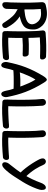

<svg xmlns="http://www.w3.org/2000/svg" viewBox="1134 -1891 774 3082"><g transform="rotate(90 1521.0 -350.0)"><path d="M89 -261Q120 -262 159 -266Q198 -270 238 -278.5Q278 -287 316 -300Q354 -313 382 -332Q428 -362 442.5 -411.5Q457 -461 453 -517Q451 -543 441.5 -566.5Q432 -590 418 -610Q394 -646 361.5 -668.5Q329 -691 293.5 -702.5Q258 -714 221.5 -716Q185 -718 151 -714Q128 -710 107 -707Q86 -704 61 -697Q39 -692 28 -677.5Q17 -663 19 -634Q20 -620 25.5 -608.5Q31 -597 46 -599Q52 -600 59 -603.5Q66 -607 74 -609Q88 -614 105 -615Q122 -616 138 -618Q164 -621 191.5 -622Q219 -623 245.5 -617.5Q272 -612 296 -598Q320 -584 339 -557Q351 -542 359 -524Q367 -506 369 -487Q371 -468 365.5 -450Q360 -432 345 -416Q326 -397 294.5 -385Q263 -373 228 -366.5Q193 -360 159.5 -357Q126 -354 103 -352H102Q88 -351 73.5 -359Q59 -367 51 -367Q34 -366 30.5 -351Q27 -336 28 -316Q29 -304 27.5 -297Q26 -290 25.5 -285Q25 -280 26.5 -276Q28 -272 34 -267Q37 -264 44.5 -262.5Q52 -261 60.5 -260.5Q69 -260 77 -260.5Q85 -261 89 -261ZM35 -304Q35 -295 47.5 -285.5Q60 -276 76 -268.5Q92 -261 107.5 -255Q123 -249 129 -246Q161 -229 189.5 -209.5Q218 -190 240 -166Q264 -140 285 -113Q306 -86 327 -52Q335 -38 348.5 -19Q362 0 377 2Q389 3 406 -5.5Q423 -14 427 -32Q433 -56 425.5 -69Q418 -82 412 -93Q361 -187 290.5 -246Q220 -305 136 -321Q130 -322 113 -324Q96 -326 78.5 -325.5Q61 -325 47.5 -320.5Q34 -316 35 -304ZM52 0Q66 1 78.5 -4.5Q91 -10 100.5 -19Q110 -28 115.5 -39.5Q121 -51 122 -61Q129 -204 131.5 -353Q134 -502 123 -645Q123 -651 129.5 -657.5Q136 -664 143 -671Q150 -678 154.5 -684Q159 -690 155 -694.5Q151 -699 135.5 -700.5Q120 -702 86 -700Q73 -699 59.5 -696Q46 -693 36 -685.5Q26 -678 20 -664.5Q14 -651 15 -629Q17 -606 18 -577Q19 -548 20 -525Q25 -425 23 -324Q22 -276 21 -227.5Q20 -179 19 -130Q17 -108 15.5 -81.5Q14 -55 16 -34Q18 -20 27 -10.5Q36 -1 52 0Z M888 -361Q889 -386 876.5 -404Q864 -422 852 -423Q770 -427 688.5 -425.5Q607 -424 525 -413Q516 -411 507 -405Q498 -399 497 -376Q497 -352 509.5 -334Q522 -316 535 -315Q548 -314 561.5 -317.5Q575 -321 589 -323Q646 -328 704 -329Q732 -329 759 -328.5Q786 -328 815 -328Q827 -327 842.5 -326.5Q858 -326 870 -328Q878 -329 883 -337.5Q888 -346 888 -361ZM516 -1Q556 2 571.5 -3Q587 -8 590 -18Q593 -28 589 -40.5Q585 -53 585 -63Q590 -209 589.5 -353.5Q589 -498 578 -644Q578 -650 584 -656.5Q590 -663 596.5 -670Q603 -677 607.5 -682.5Q612 -688 607.5 -692Q603 -696 587 -697.5Q571 -699 537 -697Q524 -696 510 -694.5Q496 -693 486 -687Q476 -681 471 -668Q466 -655 470 -632Q474 -609 475 -584Q476 -559 478 -536Q480 -484 481.5 -433Q483 -382 483 -331Q483 -281 482.5 -232.5Q482 -184 481 -134Q480 -111 479 -84Q478 -57 480 -36Q482 -22 491 -12.5Q500 -3 516 -1ZM935 -640Q936 -665 921 -683Q906 -701 892 -702Q795 -707 701 -705Q607 -703 509 -695Q498 -694 485 -686.5Q472 -679 471 -656Q470 -631 485 -613Q500 -595 515 -594Q531 -593 547.5 -596.5Q564 -600 579 -602Q649 -607 716 -608Q748 -608 781 -608Q814 -608 847 -607Q862 -606 880.5 -605.5Q899 -605 913 -607Q922 -608 928.5 -617Q935 -626 935 -640ZM944 -75Q942 -90 934.5 -98Q927 -106 918 -107Q903 -109 885 -107Q867 -105 852 -104Q818 -102 785 -100Q752 -98 719 -97Q684 -95 650 -95Q616 -95 581 -96Q565 -97 548 -99.5Q531 -102 516 -100Q501 -99 489 -88Q477 -77 481 -52Q484 -29 493 -15.5Q502 -2 513 -2Q609 6 709.5 2Q810 -2 907 -11Q921 -13 934.5 -31.5Q948 -50 944 -75Z M1455 -214Q1456 -229 1453 -242Q1450 -255 1444.5 -264.5Q1439 -274 1432.5 -280Q1426 -286 1420 -286Q1339 -291 1257 -289.5Q1175 -288 1094 -274Q1084 -272 1075 -265.5Q1066 -259 1065 -232Q1063 -204 1064.5 -190.5Q1066 -177 1079 -176Q1092 -175 1105.5 -177Q1119 -179 1143 -180Q1178 -182 1207 -182.5Q1236 -183 1265 -183Q1293 -184 1320.5 -183Q1348 -182 1377 -182Q1389 -181 1409.5 -180.5Q1430 -180 1442 -182Q1450 -184 1452.5 -190.5Q1455 -197 1455 -214ZM1012 14Q1026 20 1039 14Q1052 8 1060 -6Q1066 -16 1070 -30.5Q1074 -45 1078 -61Q1082 -77 1085 -93.5Q1088 -110 1092 -124Q1106 -171 1123 -225.5Q1140 -280 1161 -334.5Q1182 -389 1206 -440Q1230 -491 1257 -532Q1259 -529 1260.5 -526Q1262 -523 1264 -521Q1290 -479 1313 -429Q1336 -379 1355.5 -327Q1375 -275 1392 -223Q1409 -171 1422 -124Q1426 -110 1429 -93.5Q1432 -77 1436 -61Q1440 -45 1444 -30.5Q1448 -16 1454 -6Q1462 8 1475 14Q1488 20 1502 14Q1515 9 1523 -2Q1531 -13 1535 -26.5Q1539 -40 1539.5 -54Q1540 -68 1537 -80Q1521 -159 1501.5 -231Q1482 -303 1455 -373.5Q1428 -444 1392 -516.5Q1356 -589 1306 -669Q1298 -682 1285 -698.5Q1272 -715 1257 -715Q1252 -715 1245 -710Q1238 -705 1231 -698Q1224 -691 1218 -683Q1212 -675 1208 -669Q1158 -589 1122 -516.5Q1086 -444 1059 -373.5Q1032 -303 1012.5 -231Q993 -159 977 -80Q974 -68 974.5 -54Q975 -40 979 -26.5Q983 -13 991 -2Q999 9 1012 14Z M1615 -1Q1655 2 1670.5 -3Q1686 -8 1689 -18Q1692 -28 1688 -40.5Q1684 -53 1684 -63Q1689 -209 1688 -353.5Q1687 -498 1677 -644Q1675 -668 1659.5 -685Q1644 -702 1618 -700Q1610 -700 1600.5 -696.5Q1591 -693 1583 -685.5Q1575 -678 1571 -665Q1567 -652 1569 -632Q1571 -609 1573 -584Q1575 -559 1577 -536Q1579 -484 1580.5 -433Q1582 -382 1582 -331Q1582 -281 1581.5 -232.5Q1581 -184 1580 -134Q1579 -111 1578 -84Q1577 -57 1579 -36Q1581 -22 1590 -12.5Q1599 -3 1615 -1ZM2043 -75Q2041 -90 2033.5 -98Q2026 -106 2017 -107Q2002 -109 1984 -107Q1966 -105 1951 -104Q1917 -102 1884 -100Q1851 -98 1818 -97Q1783 -95 1749 -95Q1715 -95 1680 -96Q1664 -97 1647 -99.5Q1630 -102 1615 -100Q1600 -99 1588 -88Q1576 -77 1580 -52Q1583 -29 1592 -15.5Q1601 -2 1612 -2Q1708 6 1808.5 2Q1909 -2 2006 -11Q2020 -13 2033.5 -31.5Q2047 -50 2043 -75Z M2119 -1Q2159 2 2174.5 -3Q2190 -8 2193 -18Q2196 -28 2192 -40.5Q2188 -53 2188 -63Q2193 -209 2192 -353.5Q2191 -498 2181 -644Q2179 -668 2163.5 -685Q2148 -702 2122 -700Q2114 -700 2104.5 -696.5Q2095 -693 2087 -685.5Q2079 -678 2075 -665Q2071 -652 2073 -632Q2075 -609 2077 -584Q2079 -559 2081 -536Q2083 -484 2084.5 -433Q2086 -382 2086 -331Q2086 -281 2085.5 -232.5Q2085 -184 2084 -134Q2083 -111 2082 -84Q2081 -57 2083 -36Q2085 -22 2094 -12.5Q2103 -3 2119 -1ZM2547 -75Q2545 -90 2537.5 -98Q2530 -106 2521 -107Q2506 -109 2488 -107Q2470 -105 2455 -104Q2421 -102 2388 -100Q2355 -98 2322 -97Q2287 -95 2253 -95Q2219 -95 2184 -96Q2168 -97 2151 -99.5Q2134 -102 2119 -100Q2104 -99 2092 -88Q2080 -77 2084 -52Q2087 -29 2096 -15.5Q2105 -2 2116 -2Q2212 6 2312.5 2Q2413 -2 2510 -11Q2524 -13 2537.5 -31.5Q2551 -50 2547 -75Z M2604 -3Q2592 -9 2587.5 -22Q2583 -35 2584.5 -49.5Q2586 -64 2591.5 -78Q2597 -92 2605 -102Q2657 -167 2701.5 -226.5Q2746 -286 2784 -347.5Q2822 -409 2854.5 -476Q2887 -543 2916 -623Q2919 -632 2926 -645.5Q2933 -659 2942.5 -671Q2952 -683 2965 -691.5Q2978 -700 2994 -699Q3009 -698 3016.5 -687Q3024 -676 3027 -660Q3030 -644 3029 -627Q3028 -610 3024 -598Q3016 -572 3007 -547Q2998 -522 2984 -490Q2970 -458 2956.5 -430.5Q2943 -403 2928.5 -377.5Q2914 -352 2899 -327Q2884 -302 2866 -275Q2851 -252 2840 -234Q2829 -216 2817.5 -198.5Q2806 -181 2792 -160.5Q2778 -140 2756 -111Q2740 -91 2716 -63Q2692 -35 2666 -15Q2654 -5 2636 0Q2618 5 2604 -3ZM2631 -650Q2640 -628 2655.5 -597Q2671 -566 2694.5 -529Q2718 -492 2751 -450Q2784 -408 2829 -364Q2819 -331 2807 -309Q2796 -291 2782.5 -281Q2769 -271 2754 -287Q2713 -330 2676 -377.5Q2639 -425 2604 -479Q2597 -490 2587.5 -505.5Q2578 -521 2568.5 -537Q2559 -553 2550.5 -569Q2542 -585 2536 -597Q2522 -625 2522.5 -650.5Q2523 -676 2546 -691Q2560 -700 2573 -699.5Q2586 -699 2597.5 -692.5Q2609 -686 2617.5 -674.5Q2626 -663 2631 -650Z"/></g></svg>

Font: Balpaq
Style: Regular
Weight: 400
Designer: Abay Emes
Version: Version 1.000